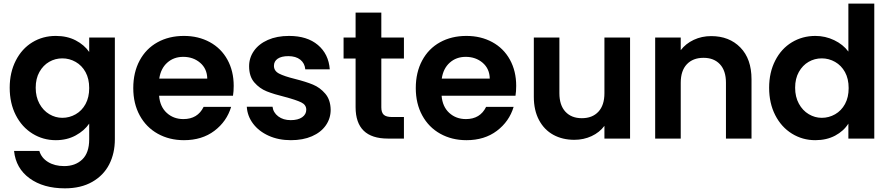

<svg xmlns="http://www.w3.org/2000/svg" viewBox="-20 -760 4883 1053"><path d="M33.2 -278.8Q33.2 -362.8 66.7 -428Q100.1 -493.2 157.5 -528.1Q214.8 -563 286.1 -563Q348.1 -563 395 -538.6Q441.9 -514.2 469.2 -475.1V-554.2H609.9V3.9Q609.9 81.1 578.9 141.6Q547.9 202.1 485.8 237.5Q423.8 272.9 335.9 272.9Q217.8 272.9 142.3 218Q66.9 163.1 57.1 67.9H195.8Q207 106 243.4 128.4Q279.8 150.9 332 150.9Q393.1 150.9 431.2 114.5Q469.2 78.1 469.2 3.9V-82Q442.4 -43 394.8 -17.1Q347.2 8.8 286.1 8.8Q216.3 8.8 158.2 -27.1Q100.1 -63 66.7 -128.4Q33.2 -193.8 33.2 -278.8ZM175.8 -278.8Q175.8 -229 196.3 -191.4Q216.8 -153.8 250.5 -133.8Q284.2 -113.8 321.8 -113.8Q360.8 -113.8 395 -133.3Q429.2 -152.8 449.2 -189.5Q469.2 -226.1 469.2 -276.9Q469.2 -328.1 449.2 -364.5Q429.2 -400.9 395 -420.4Q360.8 -439.9 321.8 -439.9Q282.7 -439.9 249.8 -420.9Q216.8 -401.9 196.3 -365.5Q175.8 -329.1 175.8 -278.8Z M710.9 -276.9Q710.9 -362.8 745.8 -428Q780.8 -493.2 843.8 -528.1Q906.7 -563 988.8 -563Q1067.9 -563 1130.4 -529.1Q1192.9 -495.1 1227.3 -432.6Q1261.7 -370.1 1261.7 -289.1Q1261.7 -258.8 1257.8 -234.9H852.5Q857.4 -174.8 894.5 -140.9Q931.6 -106.9 985.8 -106.9Q1064 -106.9 1096.7 -173.8H1247.6Q1223.6 -93.8 1155.8 -42.5Q1087.9 8.8 988.8 8.8Q908.7 8.8 845.2 -26.6Q781.7 -62 746.3 -127Q710.9 -191.9 710.9 -276.9ZM853.5 -329.1H1116.7Q1115.7 -383.3 1077.6 -415.8Q1039.6 -448.2 984.9 -448.2Q933.1 -448.2 897.5 -416.5Q861.8 -384.8 853.5 -329.1Z M1333.5 -174.8H1474.6Q1478.5 -142.6 1505.9 -121.8Q1533.2 -101.1 1574.2 -101.1Q1614.3 -101.1 1637 -116.9Q1659.7 -132.8 1659.7 -158.2Q1659.7 -185.1 1632.1 -198.5Q1604.5 -211.9 1544.4 -228Q1482.4 -243.2 1442.9 -259Q1403.3 -274.9 1374.8 -307.9Q1346.2 -340.8 1346.2 -397Q1346.2 -442.9 1372.8 -481Q1399.4 -519 1449 -541Q1498.5 -563 1565.4 -563Q1664.6 -563 1723.4 -513.4Q1782.2 -463.9 1788.6 -379.9H1654.3Q1651.4 -413.1 1627 -432.6Q1602.5 -452.1 1561.5 -452.1Q1523.4 -452.1 1502.9 -438Q1482.4 -423.8 1482.4 -398.9Q1482.4 -371.1 1510.5 -356.4Q1538.6 -341.8 1597.7 -327.1Q1657.7 -312 1696.5 -295.9Q1735.4 -279.8 1763.9 -246.3Q1792.5 -212.9 1793.5 -158.2Q1793.5 -110.4 1766.8 -72.3Q1740.2 -34.2 1690.9 -12.7Q1641.6 8.8 1575.2 8.8Q1507.3 8.8 1453.4 -15.6Q1399.4 -40 1367.9 -82Q1336.4 -124 1333.5 -174.8Z M1864.3 -439V-554.2H1930.2V-690.9H2071.3V-554.2H2195.3V-439H2071.3V-170.9Q2071.3 -143.1 2084.7 -130.6Q2098.1 -118.2 2130.4 -118.2H2195.3V0H2107.4Q1930.7 0 1930.2 -171.9V-439Z M2260.3 -276.9Q2260.3 -362.8 2295.2 -428Q2330.1 -493.2 2393.1 -528.1Q2456.1 -563 2538.1 -563Q2617.2 -563 2679.7 -529.1Q2742.2 -495.1 2776.6 -432.6Q2811 -370.1 2811 -289.1Q2811 -258.8 2807.1 -234.9H2401.9Q2406.7 -174.8 2443.8 -140.9Q2481 -106.9 2535.2 -106.9Q2613.3 -106.9 2646 -173.8H2796.9Q2772.9 -93.8 2705.1 -42.5Q2637.2 8.8 2538.1 8.8Q2458 8.8 2394.5 -26.6Q2331.1 -62 2295.7 -127Q2260.3 -191.9 2260.3 -276.9ZM2402.8 -329.1H2666Q2665 -383.3 2627 -415.8Q2588.9 -448.2 2534.2 -448.2Q2482.4 -448.2 2446.8 -416.5Q2411.1 -384.8 2402.8 -329.1Z M2907.7 -229V-554.2H3047.9V-249Q3047.9 -183.1 3080.8 -147.5Q3113.8 -111.8 3170.9 -111.8Q3229 -111.8 3262 -147.5Q3294.9 -183.1 3294.9 -249V-554.2H3435.5V0H3294.9V-69.8Q3268.1 -33.7 3224.4 -13.4Q3180.7 6.8 3129.9 6.8Q3064.9 6.8 3014.9 -20.5Q2964.8 -47.9 2936.3 -101.3Q2907.7 -154.8 2907.7 -229Z M3573.2 0V-554.2H3713.4V-484.9Q3741.2 -521 3784.9 -541.5Q3828.6 -562 3880.4 -562Q3979.5 -562 4040.5 -499.5Q4101.6 -437 4101.6 -325.2V0H3961.4V-306.2Q3961.4 -372.1 3928.5 -407.5Q3895.5 -442.9 3838.4 -442.9Q3780.3 -442.9 3746.8 -407.5Q3713.4 -372.1 3713.4 -306.2V0Z M4198.2 -278.8Q4198.2 -362.8 4231.7 -428Q4265.1 -493.2 4323 -528.1Q4380.9 -563 4452.1 -563Q4506.3 -563 4555.2 -539.6Q4604 -516.1 4632.8 -477.1V-740.2H4774.9V0H4632.8V-82Q4606.9 -41 4560.1 -16.1Q4513.2 8.8 4451.2 8.8Q4381.3 8.8 4323.2 -27.1Q4265.1 -63 4231.7 -128.4Q4198.2 -193.8 4198.2 -278.8ZM4340.8 -278.8Q4340.8 -229 4361.3 -191.4Q4381.8 -153.8 4415.5 -133.8Q4449.2 -113.8 4486.8 -113.8Q4525.9 -113.8 4560.1 -133.3Q4594.2 -152.8 4614.3 -189.5Q4634.3 -226.1 4634.3 -276.9Q4634.3 -328.1 4614.3 -364.5Q4594.2 -400.9 4560.1 -420.4Q4525.9 -439.9 4486.8 -439.9Q4447.8 -439.9 4414.8 -420.9Q4381.8 -401.9 4361.3 -365.5Q4340.8 -329.1 4340.8 -278.8Z"/></svg>

Font: Poppins SemiBold
Style: Regular
Weight: 600
Designer: Ninad Kale (Devanagari), Jonny Pinhorn (Latin)
Foundry: Indian Type Foundry
Version: 4.004